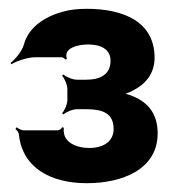

<svg xmlns="http://www.w3.org/2000/svg" viewBox="-20 -736 412 436"><path d="M177 -320C259 -320 338 -352 338 -433C338 -478 316 -503 283 -517C274 -521 261 -525 253 -524V-520C261 -521 274 -526 283 -531C310 -545 331 -568 331 -605C331 -687 260 -716 177 -716C157 -716 138 -714 121 -709C82 -698 45 -675 34 -634C29 -618 14 -601 4 -593L6 -590C16 -597 43 -606 60 -606H119C123 -606 127 -603 128 -601L132 -602C123 -628 159 -635 180 -635C208 -635 231 -625 231 -598C231 -568 209 -555 176 -555H155C144 -555 129 -562 124 -567L121 -564C126 -559 133 -544 133 -533V-509C133 -499 126 -484 121 -479L124 -476C129 -481 144 -488 155 -488H176C213 -488 238 -479 238 -443C238 -415 215 -400 183 -400C159 -400 135 -408 127 -427C125 -431 124 -443 125 -446L121 -447C120 -444 115 -440 110 -440H34C29 -440 21 -444 18 -447L15 -443C18 -441 23 -435 23 -430C31 -355 95 -320 177 -320Z"/></svg>

Font: Asimov
Style: Edge
Weight: 500
Designer: Google
Version: Version 2.000980: 2014